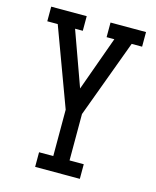

<svg xmlns="http://www.w3.org/2000/svg" viewBox="-111 -812 722 888"><g transform="rotate(15 250.0 -367.5)"><path d="M143 0V-70H211V-292L73 -665H23V-735H193V-665H156L250 -404L344 -665H307V-735H477V-665H427L289 -292V-70H357V0Z"/></g></svg>

Font: Iosevka Slab
Style: Regular
Weight: 400
Monospace: yes
Designer: Belleve Invis
Foundry: Belleve Invis
Version: Version 11.2.4; ttfautohint (v1.8.3)